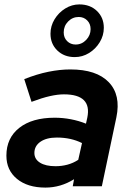

<svg xmlns="http://www.w3.org/2000/svg" viewBox="-20 -845 585 871"><path d="M186 6Q105 6 57 -33.5Q9 -73 9 -139Q9 -219 67.5 -265Q126 -311 228 -311Q265 -311 301.5 -304Q338 -297 370 -284L376 -311Q398 -417 270 -417Q242 -417 206.5 -409Q171 -401 123 -383L90 -486Q148 -509 200 -519.5Q252 -530 299 -530Q418 -530 473.5 -472Q529 -414 508 -313L442 0H310L316 -32Q255 6 186 6ZM232 -91Q260 -91 286 -98Q312 -105 335 -120L352 -196Q302 -221 238 -221Q191 -221 163.5 -202Q136 -183 136 -151Q136 -123 161.5 -107Q187 -91 232 -91ZM319 -586Q271 -586 240 -616Q209 -646 209 -692Q209 -727 227.5 -757.5Q246 -788 276 -806.5Q306 -825 340 -825Q389 -825 420 -795Q451 -765 451 -719Q451 -684 432.5 -653.5Q414 -623 384 -604.5Q354 -586 319 -586ZM323 -643Q351 -643 371 -664Q391 -685 391 -713Q391 -737 375.5 -752.5Q360 -768 337 -768Q309 -768 289 -747.5Q269 -727 269 -698Q269 -674 284.5 -658.5Q300 -643 323 -643Z"/></svg>

Font: Red Hat Display
Style: Bold Italic
Weight: 700
Italic angle: -12°
Designer: Pentagram, MCKL
Foundry: Pentagram, MCKL
Version: Version 1.023; ttfautohint (v1.8.3)